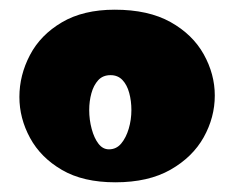

<svg xmlns="http://www.w3.org/2000/svg" viewBox="-20 -782 483 396"><path d="M218 -406Q151.5 -406 107.8 -431.5Q64 -457 42 -497.5Q20 -538 20 -582Q20 -627 41.8 -668.5Q63.5 -710 107.7 -736Q151.8 -762 216.6 -762Q286 -762 331.7 -736.5Q377.3 -711 400.2 -670Q423 -629 423 -585Q423 -540 400.2 -499Q377.3 -458 331.7 -432Q286 -406 218 -406ZM204.7 -474Q220 -474 230 -486Q240 -498 245.5 -516.5Q251 -535 251 -555Q251 -573.8 246.5 -590.4Q242 -607 232.5 -617Q223 -627 208 -627Q192 -627 182.5 -616.5Q173 -606 168.5 -589.6Q164 -573.2 164 -555Q164 -535 169.1 -516.1Q174.2 -497.1 183.1 -485.6Q192 -474 204.7 -474Z"/></svg>

Font: Marhey Light
Style: Regular
Weight: 300
Designer: Nur Syamsi & Bustanul Arifin
Foundry: Namelatype
Version: Version 1.000